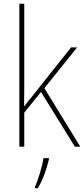

<svg xmlns="http://www.w3.org/2000/svg" viewBox="-20 -780 447 1021"><path d="M109 -376V-760H83V0H109V-181L198 -291L378 0H407L216 -311L390 -528H358L156 -274C138 -252 127 -239 108 -214C109 -271 109 -318 109 -376ZM240 68V61H211C206 103 181 181 166 214V221H181C209 175 228 118 240 68Z"/></svg>

Font: Noto Sans Malayalam SemiCondensed Thin
Style: Regular
Weight: 100
Width: 4
Designer: Jelle Bosma - Monotype Design Team
Foundry: Monotype Imaging Inc.
Version: Version 2.104